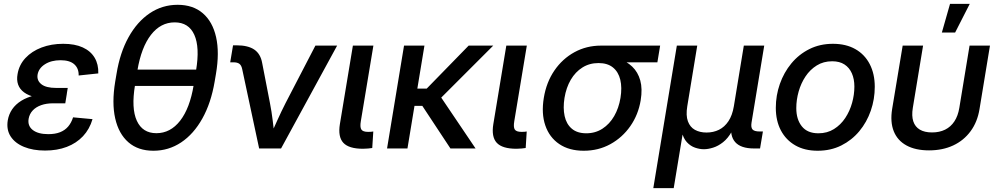

<svg xmlns="http://www.w3.org/2000/svg" viewBox="-20 -764 5135 988"><path d="M211.9 10.7Q149.9 10.7 103.8 -8.1Q57.6 -26.9 34.9 -61.8Q12.2 -96.7 20 -145Q25.4 -176.3 42.7 -201.7Q60.1 -227.1 89.4 -245.4Q118.7 -263.7 159.9 -273.4Q201.2 -283.2 253.9 -283.2H324.2L315.9 -232.4H253.4Q218.8 -232.4 191.9 -222.9Q165 -213.4 148.4 -195.6Q131.8 -177.7 127.4 -153.3Q121.1 -116.7 148.4 -95.2Q175.8 -73.7 228.5 -73.7Q264.2 -73.7 289.3 -83.7Q314.5 -93.8 330.8 -113Q347.2 -132.3 356 -160.2L456.1 -150.9Q440.9 -99.1 407 -63Q373 -26.9 323.5 -8.1Q273.9 10.7 211.9 10.7ZM253.4 -254.9Q200.7 -254.9 163.6 -263.4Q126.5 -272 104 -288.6Q81.5 -305.2 73.2 -328.9Q64.9 -352.5 70.3 -382.3Q78.1 -430.2 110.8 -465.3Q143.6 -500.5 193.8 -519.5Q244.1 -538.6 305.2 -538.6Q365.2 -538.6 405.8 -520Q446.3 -501.5 466.8 -467.3Q487.3 -433.1 485.8 -386.2L384.8 -375.5Q385.7 -412.1 362.3 -433.1Q338.9 -454.1 291.5 -454.1Q243.7 -454.1 211.2 -433.3Q178.7 -412.6 173.3 -379.4Q168.9 -349.6 192.9 -330.6Q216.8 -311.5 269.5 -311.5H328.6L319.3 -254.9Z M769.5 11.7Q690.9 11.7 640.9 -31.7Q590.8 -75.2 572.8 -154.8Q554.7 -234.4 572.8 -343.8L579.6 -383.8Q597.2 -492.7 641.4 -572.3Q685.5 -651.9 750.2 -695.6Q814.9 -739.3 894 -739.3Q973.1 -739.3 1023.7 -695.8Q1074.2 -652.3 1092 -572.8Q1109.9 -493.2 1091.3 -383.8L1084.5 -343.8Q1065.9 -233.9 1021.2 -154.1Q976.6 -74.2 912.1 -31.2Q847.7 11.7 769.5 11.7ZM784.7 -78.6Q856.9 -78.6 907 -142.8Q957 -207 976.6 -326.2L988.8 -401.4Q1008.8 -520.5 980 -584.7Q951.2 -648.9 878.9 -648.9Q806.6 -648.9 756.8 -584.7Q707 -520.5 687 -401.4L674.8 -326.2Q654.8 -206.5 684.1 -142.6Q713.4 -78.6 784.7 -78.6ZM649.4 -321.8 663.1 -405.8H1015.6L1002 -321.8Z M1313.5 0 1226.1 -409.2Q1222.2 -427.7 1211.9 -435.5Q1201.7 -443.4 1180.7 -443.4H1164.6L1179.2 -530.8H1197.3Q1256.3 -530.8 1288.6 -508.8Q1320.8 -486.8 1329.1 -439.9L1369.1 -233.9Q1377.9 -189 1383.3 -143.8Q1388.7 -98.6 1394 -54.2H1366.2Q1386.7 -99.1 1406.7 -144Q1426.8 -189 1449.7 -233.9L1603 -529.3H1714.8L1426.3 0Z M1848.1 1.5Q1774.9 1.5 1746.6 -29.3Q1718.3 -60.1 1729 -125.5L1795.9 -529.3H1901.4L1836.9 -141.1Q1831.5 -109.9 1839.4 -97.7Q1847.2 -85.4 1874.5 -85.4Q1882.8 -85.4 1889.4 -85.9Q1896 -86.4 1900.9 -87.4L1895.5 -2.4Q1886.7 -1 1874.3 0.2Q1861.8 1.5 1848.1 1.5Z M2164.1 -529.3 2076.7 0H1971.7L2059.1 -529.3ZM2518.1 -529.3 2208 -219.2H2080.1L2092.8 -308.1H2175.8L2391.6 -529.3ZM2297.9 0 2150.9 -222.7 2228.5 -294.4 2427.2 0Z M2637.7 1.5Q2564.5 1.5 2536.1 -29.3Q2507.8 -60.1 2518.6 -125.5L2585.4 -529.3H2690.9L2626.5 -141.1Q2621.1 -109.9 2628.9 -97.7Q2636.7 -85.4 2664.1 -85.4Q2672.4 -85.4 2679 -85.9Q2685.5 -86.4 2690.4 -87.4L2685.1 -2.4Q2676.3 -1 2663.8 0.2Q2651.4 1.5 2637.7 1.5Z M2983.9 11.7Q2908.7 11.7 2857.9 -22.7Q2807.1 -57.1 2786.1 -118.4Q2765.1 -179.7 2778.3 -260.3Q2791.5 -340.8 2832.8 -401.1Q2874 -461.4 2936 -495.4Q2998 -529.3 3072.8 -529.3H3377L3362.8 -443.4H3147.5L3059.6 -439.5Q3013.2 -439.5 2977.1 -416.7Q2940.9 -394 2917.2 -353.8Q2893.6 -313.5 2884.8 -260.3Q2876.5 -208 2885.5 -166.7Q2894.5 -125.5 2922.4 -101.8Q2950.2 -78.1 2997.1 -78.1Q3043.5 -78.1 3080.1 -101.8Q3116.7 -125.5 3140.4 -166.5Q3164.1 -207.5 3172.9 -260.3Q3181.6 -313.5 3171.9 -353.8Q3162.1 -394 3134.3 -416.7Q3106.4 -439.5 3060.1 -439.5L3064.5 -477.1Q3117.7 -477.1 3160.9 -463.1Q3204.1 -449.2 3233.4 -421.1Q3262.7 -393.1 3274.7 -350.1Q3286.6 -307.1 3276.9 -248Q3264.6 -173.8 3223.6 -115Q3182.6 -56.2 3120.8 -22.2Q3059.1 11.7 2983.9 11.7Z M3341.8 204.1 3462.9 -529.3H3567.9L3516.6 -217.3Q3508.8 -169.9 3519.8 -139.9Q3530.8 -109.9 3555.9 -95.9Q3581.1 -82 3615.7 -82Q3650.9 -82 3679.7 -96.2Q3708.5 -110.4 3728.5 -140.4Q3748.5 -170.4 3756.3 -217.3L3807.6 -529.3H3912.6L3847.2 -132.8Q3843.3 -107.9 3852.5 -97.7Q3861.8 -87.4 3889.2 -87.4H3905.8L3891.1 0H3860.4Q3792 0 3763.2 -32.7Q3734.4 -65.4 3744.6 -127.4L3752.9 -176.8H3774.4Q3765.6 -122.6 3745.8 -87.4Q3726.1 -52.2 3700.7 -32.2Q3675.3 -12.2 3649.4 -4.2Q3623.5 3.9 3602.1 3.9Q3580.1 3.9 3556.6 -4.2Q3533.2 -12.2 3514.6 -32.2Q3496.1 -52.2 3488 -87.4Q3480 -122.6 3488.8 -176.8H3509.8L3446.8 204.1Z M4187.5 11.7Q4120.6 11.7 4072.5 -15.9Q4024.4 -43.5 3998.3 -93Q3972.2 -142.6 3972.2 -209Q3972.2 -272.5 3992.9 -331.8Q4013.7 -391.1 4052.2 -437.7Q4090.8 -484.4 4145 -511.5Q4199.2 -538.6 4266.1 -538.6Q4333.5 -538.6 4381.6 -511.2Q4429.7 -483.9 4455.6 -433.8Q4481.4 -383.8 4481.4 -317.4Q4481.4 -253.4 4460.9 -194.3Q4440.4 -135.3 4401.9 -88.9Q4363.3 -42.5 4309.1 -15.4Q4254.9 11.7 4187.5 11.7ZM4191.4 -78.1Q4236.8 -78.1 4271.5 -99.9Q4306.2 -121.6 4329.6 -157Q4353 -192.4 4364.7 -234.6Q4376.5 -276.9 4376.5 -318.4Q4376.5 -357.4 4363.5 -386.7Q4350.6 -416 4325.4 -432.4Q4300.3 -448.7 4262.2 -448.7Q4217.3 -448.7 4182.9 -427.2Q4148.4 -405.8 4125 -370.6Q4101.6 -335.4 4089.6 -292.7Q4077.6 -250 4077.6 -207.5Q4077.6 -149.4 4106.2 -113.8Q4134.8 -78.1 4191.4 -78.1Z M4760.7 9.8Q4690.9 9.8 4644.5 -15.6Q4598.1 -41 4579.1 -88.6Q4560.1 -136.2 4570.8 -203.1L4625 -529.3H4730L4677.2 -209Q4670.4 -167.5 4679.7 -139.4Q4689 -111.3 4713.4 -96.9Q4737.8 -82.5 4775.9 -82.5Q4814.5 -82.5 4843.5 -96.9Q4872.6 -111.3 4891.1 -139.4Q4909.7 -167.5 4916.5 -209L4969.2 -529.3H5074.2L5020.5 -203.1Q5009.8 -136.7 4974.6 -88.9Q4939.5 -41 4885 -15.6Q4830.6 9.8 4760.7 9.8ZM4826.7 -596.7 4868.7 -744.1H4970.2L4895 -596.7Z"/></svg>

Font: Inter 24pt Medium
Style: Italic
Weight: 500
Italic angle: -9.3988°
Designer: Rasmus Andersson
Foundry: rsms
Version: Version 4.001;git-66647c0bb